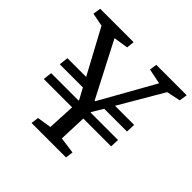

<svg xmlns="http://www.w3.org/2000/svg" viewBox="-175 -873 1044 1044"><g transform="rotate(45 346.5 -351.5)"><path d="M203 0 209 -44 291 -57 299 -216H81L87 -267H298V-271L264 -334H86L92 -387H236L98 -643L21 -658L28 -703H285L280 -658L196 -645L360 -328H364L541 -643L453 -661L459 -703H693L686 -657L606 -640L458 -387H605L603 -334H428L390 -271V-267H601L599 -216H385L379 -57L474 -44L468 0Z"/></g></svg>

Font: Literata 18pt
Style: Italic
Weight: 400
Italic angle: -2°
Designer: Latin by Veronika Burian and Jose Scaglione. Greek by Irene Vlachou. Cyrillic by Vera Evstafieva
Foundry: TypeTogether
Version: Version 3.103;gftools[0.9.29]